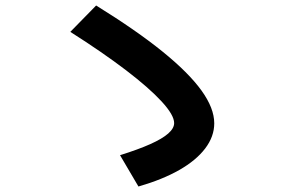

<svg xmlns="http://www.w3.org/2000/svg" viewBox="-20 -713 1040 699"><path d="M417 -148Q484 -169 527.5 -188.5Q571 -208 592.5 -227Q614 -246 614 -265Q614 -294 568.5 -343.5Q523 -393 438.5 -457.5Q354 -522 236 -597L330 -693Q477 -602 572 -525Q667 -448 713.5 -383.5Q760 -319 760 -264Q760 -216 727 -172.5Q694 -129 632.5 -94Q571 -59 484 -34Z"/></svg>

Font: M PLUS 2 Thin
Style: Bold
Weight: 700
Version: Version 1.001